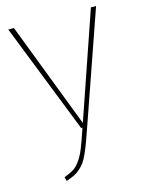

<svg xmlns="http://www.w3.org/2000/svg" viewBox="-107 -746 620 821"><g transform="rotate(-15 203.0 -336.0)"><path d="M399.9 -681.2 230 -193.8Q215.3 -151.9 207 -128.9Q198.7 -106 188 -82.3Q177.2 -58.6 168.9 -47.1Q160.6 -35.6 147.5 -23.7Q134.3 -11.7 120.4 -5.1Q106.4 1.5 85 8.8L80.1 -8.8Q106.9 -19 121.8 -28.1Q136.7 -37.1 151.9 -58.3Q167 -79.6 178.7 -108.9Q190.4 -138.2 209 -193.8H203.1L11.2 -681.2H36.1L215.8 -212.9L377 -681.2Z"/></g></svg>

Font: Fira Sans Compressed Thin
Style: Regular
Weight: 100
Width: 1
Designer: Carrois Corporate & Edenspiekermann AG
Foundry: Carrois Corporate GbR & Edenspiekermann AG
Version: Version 4.203;PS 004.203;hotconv 1.0.88;makeotf.lib2.5.64775